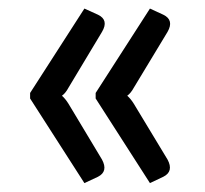

<svg xmlns="http://www.w3.org/2000/svg" viewBox="-20 -486 473 442"><path d="M49.3 -259.3V-272L174.3 -466.3L205.6 -452.1Q231 -439.9 214.8 -412.6L137.7 -284.2Q130.9 -271.5 122.6 -265.6Q130.4 -258.8 137.7 -247.1L214.8 -118.7Q229.5 -91.3 205.6 -79.1L174.3 -64.5ZM200.2 -259.3V-272L325.2 -466.3L356 -452.1Q381.3 -439.9 365.7 -412.6L288.1 -284.2Q281.2 -271.5 272.9 -265.6Q280.8 -258.8 288.1 -247.1L365.7 -118.7Q380.4 -91.3 356 -79.1L325.2 -64.5Z"/></svg>

Font: Lato-Medium
Style: Regular
Weight: 500
Designer: Lukasz Dziedzic
Foundry: tyPoland Lukasz Dziedzic
Version: Version 2.006; 2014-01-15